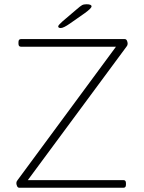

<svg xmlns="http://www.w3.org/2000/svg" viewBox="-20 -884 678 904"><path d="M71 0Q64 0 60.5 -7.5Q57 -15 57 -22Q57 -29 62 -35L526 -664H79Q67 -664 67 -678V-686Q67 -700 79 -700H567Q574 -700 577.5 -693Q581 -686 581 -678Q581 -671 576 -665L111 -36H561Q573 -36 573 -22V-14Q573 0 561 0ZM266 -752Q254 -752 254 -760Q254 -763 260 -769.5Q266 -776 275 -784L342 -841Q358 -855 366 -859.5Q374 -864 387 -864Q411 -864 411 -854Q411 -845 379 -822L309 -773Q279 -752 266 -752Z"/></svg>

Font: Asap Semi Expanded Thin
Style: Regular
Weight: 100
Width: 6
Designer: Pablo Cosgaya
Foundry: Omnibus-Type
Version: Version 3.001; ttfautohint (v1.8.4.7-5d5b)